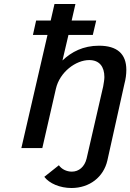

<svg xmlns="http://www.w3.org/2000/svg" viewBox="-20 -742 653 962"><path d="M87 0H192L260 -297C279 -381 360 -441 427 -441C478 -441 503 -408 503 -356C503 -343 500 -327 497 -309L414 52C404 94 375 118 340 118C314 118 289 106 275 86L202 144C227 177 280 200 338 200C429 200 499 145 518 62L603 -320C610 -346 613 -370 613 -392C613 -472 567 -513 476 -513C397 -513 338 -482 293 -439L323 -567H445L462 -639H339L358 -722H253L234 -639H161L145 -567H218Z"/></svg>

Font: Perun Medium Italic
Style: Regular
Weight: 500
Italic angle: -12°
Foundry: Copyright (c) Stefan Peev, Context Ltd, 2016
Version: Version 1.026